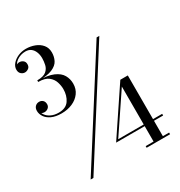

<svg xmlns="http://www.w3.org/2000/svg" viewBox="-208 -953 1125 1199"><g transform="rotate(-30 354.5 -354.0)"><path d="M96.5 100 572.5 -650H592L116.5 100ZM147.5 -348Q104 -348 75.8 -361.2Q47.5 -374.5 33.8 -395.2Q20 -416 20 -438.5Q20 -458.5 31.5 -470Q43 -481.5 60 -481.5Q75.5 -481.5 86 -471.5Q96.5 -461.5 96.5 -443.5Q96.5 -427.5 84.8 -417.8Q73 -408 58 -408Q43.5 -408 32 -416.8Q20.5 -425.5 20.5 -438.5H32Q32 -418 44.8 -400.2Q57.5 -382.5 80.2 -371.8Q103 -361 134 -361Q185.5 -361 208.5 -394.5Q231.5 -428 231.5 -475Q231.5 -499 223 -526Q214.5 -553 190.2 -572.2Q166 -591.5 117.5 -591.5V-599Q189.5 -599 229.8 -581.5Q270 -564 286 -535.5Q302 -507 302 -474Q302 -435 281.2 -406.8Q260.5 -378.5 225.2 -363.2Q190 -348 147.5 -348ZM498.5 103V91H555.5V-305.5L371.5 -32H688.5V-20H349.5L568.5 -347H622.5V91H667.5V103ZM117.5 -596V-603Q163 -603 183 -620Q203 -637 208.2 -661.2Q213.5 -685.5 213.5 -708Q213.5 -733 205.2 -753.2Q197 -773.5 181.5 -785Q166 -796.5 142.5 -796.5Q126 -796.5 109.5 -791.5Q93 -786.5 79.5 -776.8Q66 -767 58 -754Q50 -741 50 -725.5H38.5Q38.5 -740.5 51 -749Q63.5 -757.5 76.5 -757.5Q91.5 -757.5 103.2 -748.2Q115 -739 115 -721.5Q115 -702 102.2 -693Q89.5 -684 76.5 -684Q61.5 -684 49.5 -694.8Q37.5 -705.5 37.5 -725.5Q37.5 -748 53.8 -767Q70 -786 96.5 -797.8Q123 -809.5 153.5 -809.5Q187 -809.5 217 -798Q247 -786.5 265.5 -764Q284 -741.5 284 -708.5Q284 -678.5 271.2 -652.8Q258.5 -627 222.5 -611.5Q186.5 -596 117.5 -596Z"/></g></svg>

Font: Bodoni Moda 11pt Medium
Style: Regular
Weight: 500
Designer: Owen Earl
Foundry: indestructible type
Version: Version 2.004